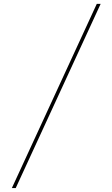

<svg xmlns="http://www.w3.org/2000/svg" viewBox="-20 -800 568 970"><path d="M40 150 469 -780.5H488.5L59.5 150Z"/></svg>

Font: Bodoni Moda Black
Style: Regular
Weight: 900
Version: Version 2.005